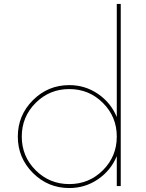

<svg xmlns="http://www.w3.org/2000/svg" viewBox="-20 -940 740 970"><path d="M570 -920H590V0H570V-151.2Q540 -78.8 475 -34.4Q410 10 330 10Q222.5 10 146.2 -66.2Q70 -142.5 70 -250Q70 -357.5 146.2 -433.8Q222.5 -510 330 -510Q410 -510 475 -465.6Q540 -421.2 570 -348.8ZM160 -80Q230 -10 330 -10Q430 -10 500 -80Q570 -150 570 -250Q570 -350 500 -420Q430 -490 330 -490Q230 -490 160 -420Q90 -350 90 -250Q90 -150 160 -80Z"/></svg>

Font: Now Thin
Style: Regular
Weight: 250
Designer: Alfredo Marco Pradil
Foundry: Alfredo Marco Pradil
Version: Version 1.002;PS 001.002;hotconv 1.0.88;makeotf.lib2.5.64775